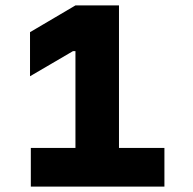

<svg xmlns="http://www.w3.org/2000/svg" viewBox="-20 -690 713 710"><path d="M94 0H588V-143H420V-670H259L91 -571V-408L250 -501H259V-143H94Z"/></svg>

Font: LT Wave Text Black
Style: Regular
Weight: 900
Designer: Daniel Lyons
Version: Version 2.5 (Glyphs App)